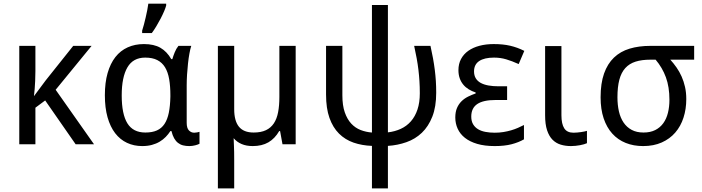

<svg xmlns="http://www.w3.org/2000/svg" viewBox="-20 -786 3825 1046"><path d="M392.1 0 226.1 -238.8 172.9 -199.2V0H85V-536.1H172.9V-398.9Q172.9 -369.6 171.6 -344.7Q170.4 -319.8 168.9 -301.3Q167 -279.8 165 -262.2L229 -348.1L378.9 -536.1H479L283.2 -296.9L492.2 0Z M772 -64Q809.1 -64 834.7 -75.4Q860.4 -86.9 876.2 -110.8Q892.1 -134.8 899.7 -171.9Q907.2 -209 908.2 -259.8V-267.1Q908.2 -316.4 901.6 -354.7Q895 -393.1 879.2 -419.2Q863.3 -445.3 836.9 -458.7Q810.5 -472.2 771 -472.2Q705.1 -472.2 674.1 -418.9Q643.1 -365.7 643.1 -266.1Q643.1 -164.1 674.1 -114Q705.1 -64 772 -64ZM754.9 9.8Q709.5 9.8 671.9 -7.8Q634.3 -25.4 607.4 -60.3Q580.6 -95.2 565.9 -147Q551.3 -198.7 551.3 -267.1Q551.3 -335.9 566.2 -387.9Q581.1 -439.9 608.6 -475.1Q636.2 -510.3 675.8 -528.1Q715.3 -545.9 764.2 -545.9Q818.8 -545.9 854 -525.6Q889.2 -505.4 913.1 -463.9H918.9Q923.8 -481 931.9 -501Q939.9 -521 952.1 -536.1H1022Q1016.6 -520 1012 -494.6Q1007.3 -469.2 1004.2 -439.7Q1001 -410.2 999 -379.4Q997.1 -348.6 997.1 -321.8V-117.2Q997.1 -87.9 1009.3 -75.4Q1021.5 -63 1038.1 -63Q1044.9 -63 1054 -64.7Q1063 -66.4 1066.9 -67.9V-2.9Q1059.6 1.5 1043.7 5.6Q1027.8 9.8 1011.2 9.8Q992.7 9.8 977.3 5.9Q961.9 2 949.7 -7.6Q937.5 -17.1 928.7 -32.7Q919.9 -48.3 914.1 -71.8H908.2Q897.5 -55.2 883.1 -40.3Q868.7 -25.4 849.9 -14.2Q831.1 -2.9 807.6 3.4Q784.2 9.8 754.9 9.8ZM754.4 -619.1Q759.3 -633.8 764.2 -652.6Q769 -671.4 773.7 -691.2Q778.3 -710.9 782.2 -730.5Q786.1 -750 788.1 -766.1H885.3V-755.9Q882.3 -744.1 874.3 -725.1Q866.2 -706.1 855.2 -684.8Q844.2 -663.6 831.5 -642.6Q818.8 -621.6 807.1 -606H754.4Z M1255.9 -190.9Q1255.9 -127.4 1281.7 -95.7Q1307.6 -64 1361.8 -64Q1401.9 -64 1428.7 -76.7Q1455.6 -89.4 1471.9 -114Q1488.3 -138.7 1495.1 -174.8Q1502 -210.9 1502 -257.8V-536.1H1590.8V0H1519L1505.9 -71.8H1501Q1477.5 -31.2 1442.4 -10.7Q1407.2 9.8 1356.9 9.8Q1321.8 9.8 1295.9 -1.5Q1270 -12.7 1252.9 -33.2Q1253.4 -14.6 1254.4 4.9Q1255.4 22 1255.6 42.7Q1255.9 63.5 1255.9 84V240.2H1167V-536.1H1255.9Z M2093.3 -758.8V-64.9Q2131.3 -69.3 2163.3 -84Q2195.3 -98.6 2218.5 -125Q2241.7 -151.4 2254.4 -189.5Q2267.1 -227.5 2267.1 -277.8Q2267.1 -312.5 2265.1 -343.8Q2263.2 -375 2259.5 -405.8Q2255.9 -436.5 2250 -468.5Q2244.1 -500.5 2236.3 -536.1H2325.2Q2333 -501 2338.9 -469Q2344.7 -437 2348.6 -406.2Q2352.5 -375.5 2354.5 -344.7Q2356.4 -314 2356.4 -280.8Q2356.4 -204.1 2335.2 -150.4Q2314 -96.7 2278.1 -62.5Q2242.2 -28.3 2194.3 -11.5Q2146.5 5.4 2093.3 8.8V240.2H2006.3V8.8Q1952.1 6.8 1906.2 -9Q1860.4 -24.9 1826.9 -58.1Q1793.5 -91.3 1774.9 -143.6Q1756.3 -195.8 1756.3 -271V-536.1H1845.2V-267.1Q1845.2 -211.4 1858.4 -173.8Q1871.6 -136.2 1893.6 -112.5Q1915.5 -88.9 1944.8 -77.6Q1974.1 -66.4 2006.3 -64V-758.8Z M2742.7 -315.9V-241.2H2679.7Q2612.3 -241.2 2579.8 -219Q2547.4 -196.8 2547.4 -150.9Q2547.4 -126 2557.4 -109.1Q2567.4 -92.3 2584.5 -82Q2601.6 -71.8 2625 -67.4Q2648.4 -63 2675.3 -63Q2700.2 -63 2722.7 -66.7Q2745.1 -70.3 2764.9 -76.2Q2784.7 -82 2802 -89.6Q2819.3 -97.2 2834.5 -105V-26.9Q2805.7 -10.3 2767.1 -0.2Q2728.5 9.8 2675.3 9.8Q2620.1 9.8 2579.6 -2.2Q2539.1 -14.2 2512.7 -35.2Q2486.3 -56.2 2473.4 -84.7Q2460.4 -113.3 2460.4 -146Q2460.4 -176.3 2469.7 -197.8Q2479 -219.2 2494.4 -234.4Q2509.8 -249.5 2529.8 -259.5Q2549.8 -269.5 2571.3 -276.9V-282.2Q2550.3 -289.1 2533.2 -299.6Q2516.1 -310.1 2503.7 -325.2Q2491.2 -340.3 2484.4 -359.9Q2477.5 -379.4 2477.5 -403.8Q2477.5 -438 2491.7 -464.6Q2505.9 -491.2 2531.5 -509.3Q2557.1 -527.3 2592.3 -536.6Q2627.4 -545.9 2669.4 -545.9Q2695.3 -545.9 2717.3 -543.7Q2739.3 -541.5 2759.3 -536.9Q2779.3 -532.2 2798.1 -525.4Q2816.9 -518.6 2836.4 -508.8L2805.7 -437Q2769 -453.6 2737.5 -462.9Q2706.1 -472.2 2671.4 -472.2Q2618.7 -472.2 2590.6 -453.4Q2562.5 -434.6 2562.5 -397Q2562.5 -375 2572 -359.4Q2581.5 -343.8 2599.1 -334.2Q2616.7 -324.7 2641.1 -320.3Q2665.5 -315.9 2695.3 -315.9Z M3038.6 -535.2V-158.2Q3038.6 -110.8 3054 -86.9Q3069.3 -63 3104.5 -63Q3113.3 -63 3124.3 -64Q3135.3 -64.9 3145.5 -66.4Q3155.8 -67.9 3164.6 -69.8Q3173.3 -71.8 3177.7 -73.2V-5.9Q3171.4 -2.9 3161.4 0Q3151.4 2.9 3139.6 5.1Q3127.9 7.3 3115.2 8.5Q3102.5 9.8 3090.8 9.8Q3060.5 9.8 3034.7 2Q3008.8 -5.9 2990 -24.9Q2971.2 -43.9 2960.4 -76.4Q2949.7 -108.9 2949.7 -158.2V-535.2Z M3718.8 -246.1Q3718.8 -191.9 3703.6 -145Q3688.5 -98.1 3658.7 -63.7Q3628.9 -29.3 3585 -9.8Q3541 9.8 3483.9 9.8Q3431.6 9.8 3388.9 -7.3Q3346.2 -24.4 3315.7 -58.1Q3285.2 -91.8 3268.6 -141.4Q3252 -190.9 3252 -255.9Q3252 -332 3270.8 -385.3Q3289.6 -438.5 3324.7 -472.2Q3359.9 -505.9 3410.2 -521Q3460.4 -536.1 3522.9 -536.1H3761.7V-460.9H3631.8Q3649.9 -440.9 3665.8 -418.2Q3681.6 -395.5 3693.4 -369.1Q3705.1 -342.8 3711.9 -312.5Q3718.8 -282.2 3718.8 -246.1ZM3343.8 -255.9Q3343.8 -214.4 3351.8 -179.2Q3359.9 -144 3377.2 -118.4Q3394.5 -92.8 3421.4 -78.4Q3448.2 -64 3485.8 -64Q3522.9 -64 3549.6 -77.4Q3576.2 -90.8 3593.5 -114.7Q3610.8 -138.7 3618.9 -171.4Q3627 -204.1 3627 -242.2Q3627 -312.5 3607.7 -365Q3588.4 -417.5 3551.8 -460.9H3522.9Q3476.6 -460.9 3442.6 -450.2Q3408.7 -439.5 3386.7 -415.3Q3364.7 -391.1 3354.2 -351.8Q3343.8 -312.5 3343.8 -255.9Z"/></svg>

Font: Droid Sans
Style: Regular
Weight: 400
Foundry: Ascender Corporation
Version: Version 1.00 build 114